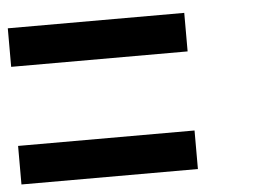

<svg xmlns="http://www.w3.org/2000/svg" viewBox="-40 -550 746 542"><g transform="rotate(-5 333.5 -279.0)"><path d="M500 -57.5H0V-166.7H500ZM500 -390.8H0V-500H500Z"/></g></svg>

Font: 0xA000-Squareish-Mono
Style: Squareish-Mono-Bold
Weight: 700
Version: Version 0.1